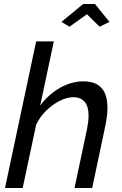

<svg xmlns="http://www.w3.org/2000/svg" viewBox="-20 -936 607 956"><path d="M286 -827 394 -916H453L525 -827L476 -803L413 -865L326 -803ZM160 -730H248L180 -410Q221 -466 278.5 -498.5Q336 -531 395 -531Q439 -531 465.5 -514.5Q492 -498 503.5 -469Q515 -440 515 -401Q515 -381 512.5 -358.5Q510 -336 505 -312L439 0H351L413 -292Q417 -312 419 -328.5Q421 -345 421 -360Q421 -406 401.5 -429Q382 -452 344 -452Q313 -452 277.5 -434Q242 -416 210.5 -385.5Q179 -355 160 -315L93 0H5Z"/></svg>

Font: Raleway Thin Medium
Style: Italic
Weight: 500
Italic angle: -12°
Version: Version 4.026